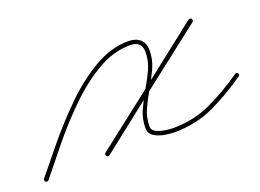

<svg xmlns="http://www.w3.org/2000/svg" viewBox="-60 -384 708 522"><g transform="rotate(-20 294.0 -123.0)"><path d="M-3 8Q26 -28 64.5 -74.5Q103 -121 147.5 -164.5Q192 -208 241 -236.5Q290 -265 340 -265Q361 -265 373.5 -254Q386 -243 386 -222Q386 -195 375 -171Q364 -147 350.5 -124Q337 -101 326 -77.5Q315 -54 315 -27Q315 -16 326.5 -10.5Q338 -5 351.5 -3Q365 -1 373 -1Q434 -1 484 -24.5Q534 -48 583 -82Q587 -85 591 -80Q594 -76 589 -72Q539 -37 487.5 -13Q436 11 373 11Q361 11 344.5 8Q328 5 315.5 -3Q303 -11 303 -27Q303 -54 314 -78Q325 -102 338.5 -125Q352 -148 363 -171.5Q374 -195 374 -222Q374 -253 340 -253Q292 -253 244.5 -225Q197 -197 153 -153.5Q109 -110 72 -64.5Q35 -19 7 16Q3 20 -2 17Q-6 13 -3 8ZM523 -263Q526 -258 522 -254Q438 -189 354 -123Q270 -57 186 9Q181 12 177 8Q174 3 178 -1Q262 -66 346 -132Q430 -198 514 -264Q519 -267 523 -263Z"/></g></svg>

Font: FRB American Cursive Guidelines Thin
Style: Italic
Weight: 100
Italic angle: -25°
Version: Version 2.0;Modular Font Editor K font №1